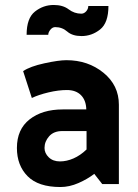

<svg xmlns="http://www.w3.org/2000/svg" viewBox="-20 -740 556 772"><path d="M174 -600H87Q87 -667 120.5 -693.5Q154 -720 196 -720Q233 -720 256 -702.5Q279 -685 307 -685Q318 -685 326.5 -694.5Q335 -704 335 -716H416Q416 -648 382.5 -621.5Q349 -595 308 -595Q271 -595 250.5 -613Q230 -631 202 -631Q191 -631 182.5 -620.5Q174 -610 174 -600ZM159 -145Q159 -124 176 -107.5Q193 -91 221 -91Q248 -91 275.5 -103Q303 -115 328 -139V-213H230Q196 -213 177.5 -192Q159 -171 159 -145ZM223 12Q134 12 91 -31.5Q48 -75 48 -145Q48 -220 99 -260Q150 -300 232 -300H327Q326 -337 305.5 -357.5Q285 -378 249 -378Q215 -378 175 -368.5Q135 -359 108 -346L73 -454Q101 -473 158.5 -485.5Q216 -498 247 -498Q334 -498 396 -447.5Q458 -397 458 -319V0H391L359 -41Q332 -20 295.5 -4Q259 12 223 12Z"/></svg>

Font: Palanquin
Style: Bold
Weight: 700
Designer: Pria Ravichandran
Version: Version 1.0.4